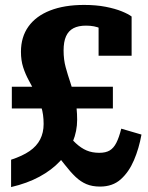

<svg xmlns="http://www.w3.org/2000/svg" viewBox="-20 -747 600 779"><path d="M25 12V-99Q71 -114 100 -134Q129 -154 143 -181.5Q157 -209 157 -244Q157 -283 147.5 -313Q138 -343 124.5 -369Q111 -395 97 -420.5Q83 -446 74 -474Q65 -502 65 -537Q65 -597 95.5 -639.5Q126 -682 183.5 -704.5Q241 -727 321 -727Q370 -727 408.5 -719.5Q447 -712 474 -701Q501 -690 514 -680V-521H380V-658Q393 -657 403.5 -650.5Q414 -644 420.5 -634.5Q427 -625 429.5 -616Q432 -607 430 -601Q413 -620 388.5 -631.5Q364 -643 329 -643Q298 -643 278 -632.5Q258 -622 248 -600Q238 -578 238 -542Q238 -505 246.5 -474Q255 -443 265.5 -412Q276 -381 284.5 -345Q293 -309 293 -261Q293 -215 275.5 -172.5Q258 -130 224 -93.5Q190 -57 140 -30Q90 -3 25 12ZM386 10Q354 10 330.5 0Q307 -10 286.5 -29.5Q266 -49 243.5 -78Q221 -107 191 -144Q187 -149 189.5 -160Q192 -171 199.5 -183Q207 -195 217 -204Q227 -213 239 -216Q266 -186 287.5 -166Q309 -146 331.5 -136.5Q354 -127 383 -127Q409 -127 425 -136.5Q441 -146 452 -167.5Q463 -189 472 -225L554 -201Q544 -145 523.5 -97Q503 -49 470 -19.5Q437 10 386 10ZM28 -395H438V-307H28Z"/></svg>

Font: Roboto Serif
Style: Bold
Weight: 700
Designer: Greg Gazdowicz
Foundry: Commercial Type
Version: Version 1.008